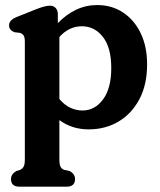

<svg xmlns="http://www.w3.org/2000/svg" viewBox="-20 -488 618 742"><path d="M203.5 -432.5V-398.5Q235.5 -432 273.8 -450.2Q312 -468.5 355.5 -468.5Q412 -468.5 455.5 -439.8Q499 -411 523.8 -359.5Q548.5 -308 548.5 -239.5Q548.5 -161 518.8 -104.8Q489 -48.5 438 -18.2Q387 12 322.5 12Q258 12 209.5 -24V128Q209.5 148 214 156.5Q218.5 165 228 168.5L249.5 173Q270 184.5 270 204Q270 233.5 237 233.5H55.5Q22.5 233.5 22.5 204Q22.5 185 43 173L57.5 168.5Q66.5 164.5 71.2 156.2Q76 148 76 128V-326.5Q76 -344 71.2 -351Q66.5 -358 57 -361L35.5 -363.5Q15 -372 15 -390Q15 -410.5 45 -422.5L117.5 -451.5Q153.5 -466 173 -466Q187.5 -466 195.5 -456.8Q203.5 -447.5 203.5 -432.5ZM296.5 -386.5Q246.5 -386.5 209.5 -345V-105.5Q228.5 -82.5 251.2 -71.8Q274 -61 299 -61Q346.5 -61 378.2 -103.8Q410 -146.5 410 -225Q410 -304 377.8 -345.2Q345.5 -386.5 296.5 -386.5Z"/></svg>

Font: Fraunces 72pt S100 SemiBold
Style: Regular
Weight: 600
Version: Version 1.000; ttfautohint (v1.8.3)